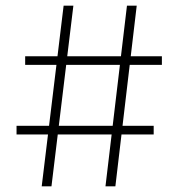

<svg xmlns="http://www.w3.org/2000/svg" viewBox="-20 -659 631 679"><path d="M127.5 0 205 -639H239.5L162 0ZM38.5 -183.5V-214H523.5V-183.5ZM353 0 429 -639H463.5L388 0ZM69 -429.5V-460H552.5V-429.5Z"/></svg>

Font: Anek Telugu ExtraLight
Style: Regular
Weight: 250
Version: Version 1.003